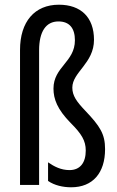

<svg xmlns="http://www.w3.org/2000/svg" viewBox="-20 -785 497 815"><path d="M379 -616C379 -712 323 -765 230 -765C127 -765 65 -693 65 -573V0H146V-571C146 -651 175 -694 228 -694C275 -694 298 -665 298 -614C298 -522 207 -501 207 -409C207 -365 223 -321 280 -263C326 -217 344 -188 344 -146C344 -94 320 -63 275 -63C239 -63 210 -78 184 -96V-17C211 2 248 10 282 10C374 10 426 -51 426 -152C426 -216 405 -249 341 -316C305 -354 287 -379 287 -413C287 -479 379 -516 379 -616Z"/></svg>

Font: Noto Sans Thai Looped ExtraCondensed
Style: Regular
Weight: 400
Width: 2
Designer: Sasikarn Vongin, Ben Mitchell
Foundry: The Fontpad Ltd
Version: Version 1.001